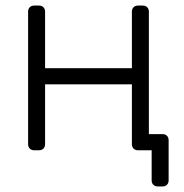

<svg xmlns="http://www.w3.org/2000/svg" viewBox="-20 -540 661 690"><path d="M103 0Q93 0 87 -6Q81 -12 81 -22V-498Q81 -508 87 -514Q93 -520 103 -520H120Q130 -520 136 -514Q142 -508 142 -498V-295H454V-498Q454 -508 460 -514Q466 -520 476 -520H493Q503 -520 509 -514Q515 -508 515 -498V-22Q515 -12 509 -6Q503 0 493 0H476Q466 0 460 -6Q454 -12 454 -22V-237H142V-22Q142 -12 136 -6Q130 0 120 0ZM547 130Q537 130 531 124Q525 118 525 108V0H485L454 -58H564Q574 -58 580 -52Q586 -46 586 -36V108Q586 118 580 124Q574 130 564 130Z"/></svg>

Font: Rubik Light Light
Style: Regular
Weight: 300
Version: Version 2.101